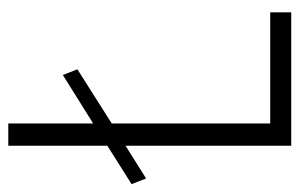

<svg xmlns="http://www.w3.org/2000/svg" viewBox="-168 -588 740 475"><g transform="rotate(-90 202.5 -350.0)"><path d="M-1 -359 -15 -395 80 -455V-700H135V-490L255 -565L269 -529L135 -444V-52H410V0H80V-410Z"/></g></svg>

Font: Jost* Light
Style: Regular
Weight: 300
Version: Version 3.7